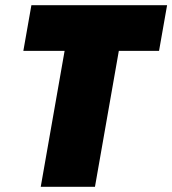

<svg xmlns="http://www.w3.org/2000/svg" viewBox="-20 -720 664 740"><path d="M137 0H346L438 -524H593L624 -700H101L70 -524H229Z"/></svg>

Font: Fixel Text 20240404 Black
Style: Italic
Weight: 900
Width: 4
Italic angle: -10°
Designer: AlfaBravo + MacPaw
Foundry: Kyrylo Tkachov, Marchela Mozhyna, Serhii Makarenko, Maria Weinstein, Zakhar Kryvoshyya
Version: Version 1.211;Glyphs 3.2 (3225)